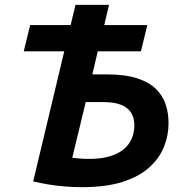

<svg xmlns="http://www.w3.org/2000/svg" viewBox="-20 -758 768 786"><path d="M315.5 8.2Q281.8 8.2 246.1 5.4Q210.5 2.5 177.4 -3Q144.2 -8.5 115.8 -15.2L243 -547.8H77.2L103.5 -655.5H269.2L289 -738H426.2L406.8 -655.5H583.2L556.8 -547.8H380.2L358 -453.5Q364.5 -453.5 371.9 -453.5Q379.2 -453.5 387.2 -453.5Q395.2 -453.5 402.6 -453.5Q410 -453.5 416.5 -453.5Q490.8 -453.5 540 -437.9Q589.2 -422.2 617.6 -394.6Q646 -367 658 -331.1Q670 -295.2 670 -254Q670 -203 650.9 -156Q631.8 -109 590.2 -71.9Q548.8 -34.8 480.9 -13.2Q413 8.2 315.5 8.2ZM345 -107.5Q392.5 -107.5 427.4 -117.5Q462.2 -127.5 485 -145.9Q507.8 -164.2 518.9 -189.8Q530 -215.2 530 -246Q530 -274.8 517.1 -296Q504.2 -317.2 475.9 -328.8Q447.5 -340.2 401.2 -340.2Q396 -340.2 388.1 -340.2Q380.2 -340.2 370.8 -340.2Q361.2 -340.2 351 -340.2Q340.8 -340.2 331 -340.2L275.8 -112.2Q287.2 -110.5 306.2 -109Q325.2 -107.5 345 -107.5Z"/></svg>

Font: Ubuntu Sans
Style: Italic
Weight: 400
Italic angle: -13.5°
Designer: Dalton Maag Ltd
Foundry: Dalton Maag Ltd
Version: Version 1.006